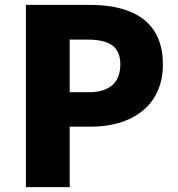

<svg xmlns="http://www.w3.org/2000/svg" viewBox="-20 -765 727 785"><path d="M86 0H265V-247H352C510 -247 646 -325 646 -502C646 -686 511 -745 348 -745H86ZM265 -388V-603H338C424 -603 472 -577 472 -502C472 -429 430 -388 343 -388Z"/></svg>

Font: Noto Sans HK Black
Style: Regular
Weight: 900
Designer: Ryoko NISHIZUKA 西塚涼子 (kana, bopomofo & ideographs); Paul D. Hunt (Latin, Greek & Cyrillic); Sandoll Communications 산돌커뮤니
Foundry: Adobe
Version: Version 2.004;hotconv 1.0.118;makeotfexe 2.5.65603